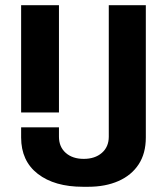

<svg xmlns="http://www.w3.org/2000/svg" viewBox="-20 -706 640 736"><path d="M61 -275V-686H206V-275ZM298 10Q189 10 125 -39.5Q61 -89 61 -179V-218H206V-182Q206 -143 232 -120Q258 -97 301 -97Q344 -97 370.5 -120Q397 -143 397 -182V-686H539V-179Q539 -118 511.5 -76Q484 -34 434 -12Q384 10 318 10Z"/></svg>

Font: Chivo Mono Medium SemiBold
Style: Regular
Weight: 600
Monospace: yes
Version: Version 1.008